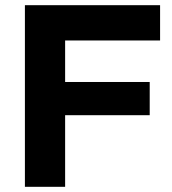

<svg xmlns="http://www.w3.org/2000/svg" viewBox="-20 -720 662 740"><path d="M76 0V-700H597V-564H231V-404H557V-276H231V0Z"/></svg>

Font: REM Medium SemiBold
Style: Regular
Weight: 600
Version: Version 1.005;gftools[0.9.28]